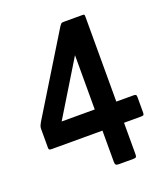

<svg xmlns="http://www.w3.org/2000/svg" viewBox="-130 -734 760 878"><g transform="rotate(-20 250.0 -295.0)"><path d="M384 -116V36Q384 47 381 50.5Q378 54 367 54H297Q286 54 282.5 50Q279 46 279 36V-116H34Q24 -116 21 -118Q18 -120 18 -128V-220Q18 -228 21 -235Q24 -242 28 -249L262 -631Q268 -639 270.5 -641.5Q273 -644 283 -644H374Q382 -644 383 -641Q384 -638 384 -629V-219H467Q476 -219 479 -216.5Q482 -214 482 -204V-131Q482 -121 479 -118.5Q476 -116 467 -116ZM118 -219H279V-483Z"/></g></svg>

Font: NanumGothicCoding
Style: Bold
Weight: 700
Monospace: yes
Designer: Kwon Bruce; Nicolas Noh; Sung-woo Choi; Go-un Cha; Soo-hyun Park;
Foundry: NHN Corporation
Version: Version 2.000;PS 1;hotconv 1.0.49;makeotf.lib2.0.14853